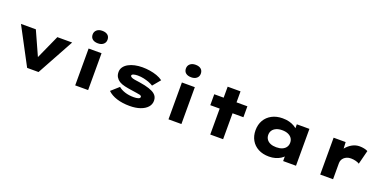

<svg xmlns="http://www.w3.org/2000/svg" viewBox="-12 -1711 5213 2609"><g transform="rotate(20 2595.0 -406.5)"><path d="M361 0 78 -533H293L476 -127L420 -125L604 -533H818L526 0Z M1056 0V-533H1243V0ZM1150 -642Q1099 -642 1070.5 -665.5Q1042 -689 1042 -732Q1042 -772 1071 -797.5Q1100 -823 1150 -823Q1200 -823 1228.5 -799.5Q1257 -776 1257 -732Q1257 -692 1228 -667Q1199 -642 1150 -642Z M1844 10Q1740 10 1658 -16Q1576 -42 1526 -91L1636 -189Q1672 -158 1729 -139.5Q1786 -121 1857 -121Q1875 -121 1891.5 -123Q1908 -125 1921 -129Q1934 -133 1941 -140Q1948 -147 1948 -157Q1948 -172 1925 -180Q1905 -185 1872.5 -189.5Q1840 -194 1809 -199Q1745 -208 1696 -219Q1647 -230 1613 -251Q1582 -272 1564.5 -301.5Q1547 -331 1547 -373Q1547 -414 1570 -446Q1593 -478 1633 -500Q1673 -522 1724 -533Q1775 -544 1832 -544Q1887 -544 1941 -535.5Q1995 -527 2043.5 -510Q2092 -493 2130 -465L2038 -354Q2014 -370 1978 -384Q1942 -398 1899.5 -407.5Q1857 -417 1810 -417Q1793 -417 1778 -415Q1763 -413 1751 -409.5Q1739 -406 1732 -400Q1725 -394 1725 -386Q1725 -379 1729.5 -373.5Q1734 -368 1740 -365Q1757 -354 1790 -349Q1823 -344 1865 -338Q1951 -325 2005.5 -306.5Q2060 -288 2089 -265Q2113 -246 2123.5 -222Q2134 -198 2134 -169Q2134 -116 2098.5 -76Q2063 -36 1998 -13Q1933 10 1844 10Z M2405 0V-533H2592V0ZM2499 -642Q2448 -642 2419.5 -665.5Q2391 -689 2391 -732Q2391 -772 2420 -797.5Q2449 -823 2499 -823Q2549 -823 2577.5 -799.5Q2606 -776 2606 -732Q2606 -692 2577 -667Q2548 -642 2499 -642Z M3009 0V-692H3195V0ZM2873 -375V-533H3352V-375Z M3859 9Q3769 9 3703.5 -26Q3638 -61 3602.5 -123Q3567 -185 3567 -266Q3567 -348 3603 -410.5Q3639 -473 3705.5 -508.5Q3772 -544 3860 -544Q3912 -544 3954.5 -533Q3997 -522 4030 -502.5Q4063 -483 4083.5 -461Q4104 -439 4111 -418L4067 -412V-533H4249V0H4063V-146L4101 -132Q4097 -106 4076.5 -81Q4056 -56 4024 -35.5Q3992 -15 3950 -3Q3908 9 3859 9ZM3909 -144Q3959 -144 3994.5 -159Q4030 -174 4049 -202Q4068 -230 4068 -266Q4068 -304 4049 -331.5Q4030 -359 3994.5 -374.5Q3959 -390 3909 -390Q3860 -390 3824.5 -374.5Q3789 -359 3770 -331.5Q3751 -304 3751 -266Q3751 -230 3770 -202Q3789 -174 3824.5 -159Q3860 -144 3909 -144Z M4599 0V-533H4773L4783 -337L4727 -340Q4743 -397 4780 -443Q4817 -489 4867 -516.5Q4917 -544 4973 -544Q5006 -544 5038 -537.5Q5070 -531 5092 -519L5041 -318Q5023 -331 4988.5 -340Q4954 -349 4919 -349Q4885 -349 4860 -338.5Q4835 -328 4818 -311.5Q4801 -295 4793 -274.5Q4785 -254 4785 -231V0Z"/></g></svg>

Font: Lexend Tera ExtraBold
Style: Regular
Weight: 800
Designer: Bonnie Shaver-Troup, Thomas Jockin
Foundry: Lexend
Version: Version 1.007